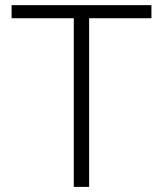

<svg xmlns="http://www.w3.org/2000/svg" viewBox="-20 -731 637 751"><path d="M572.3 -659.7H328.6V0H268.6V-659.7H25.4V-710.9H572.3Z"/></svg>

Font: Vazir Thin FD-UI
Style: Thin-FD-UI
Weight: 100
Designer: Saber Rastikerdar
Foundry: Saber Rastikerdar
Version: Version 30.1.0